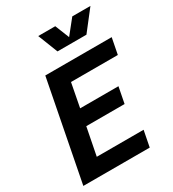

<svg xmlns="http://www.w3.org/2000/svg" viewBox="-218 -1051 1059 1172"><g transform="rotate(-30 311.5 -465.0)"><path d="M19 0H487L509 -113H179L217 -307H487L509 -420H239L271 -587H601L623 -700H155ZM293 -790H497L606 -930H478L398 -830L358 -930H238Z"/></g></svg>

Font: Uncut Sans
Style: Bold Italic
Weight: 700
Italic angle: -11°
Designer: Kasper Nordkvist
Foundry: UNCUT.wtf
Version: Version 1.304;Glyphs 3.2 (3246)